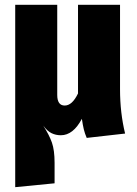

<svg xmlns="http://www.w3.org/2000/svg" viewBox="-20 -553 566 795"><path d="M339 18Q331 -1 327 -17.5Q323 -34 319 -61Q283 7 232 7Q211 7 193.5 -1.5Q176 -10 159 -33Q184 6 195 37.5Q206 69 206 121V206L43 222V-533H217V-160Q217 -116 248 -116Q279 -116 303 -166V-533H477V-183Q477 -86 498 0Z"/></svg>

Font: Fira Sans Condensed ExtraBold
Style: Regular
Weight: 800
Width: 3
Designer: Carrois Corporate & Edenspiekermann AG
Foundry: Carrois Corporate GbR & Edenspiekermann AG
Version: Version 4.203